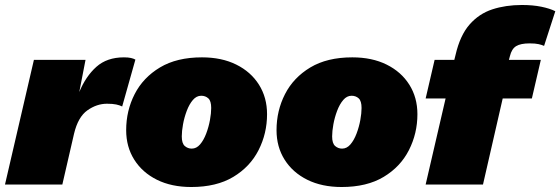

<svg xmlns="http://www.w3.org/2000/svg" viewBox="-40 -740 2247 770"><path d="M-20 0 96 -500H303L278 -371Q304 -434 346.5 -472Q389 -510 457 -510Q474 -510 485 -507.5Q496 -505 503 -501L450 -313Q440 -318 426 -321Q412 -324 389 -324Q348 -324 310.5 -297.5Q273 -271 257 -204L210 0Z M727 10Q648 10 589.5 -19Q531 -48 498.5 -99.5Q466 -151 466 -218Q466 -296 500 -362.5Q534 -429 601.5 -469.5Q669 -510 770 -510Q849 -510 907.5 -481Q966 -452 998.5 -400.5Q1031 -349 1031 -282Q1031 -205 997 -138Q963 -71 895.5 -30.5Q828 10 727 10ZM729 -144Q748 -144 762.5 -161Q777 -178 787 -204.5Q797 -231 802 -258.5Q807 -286 807 -307Q807 -335 795.5 -345.5Q784 -356 767 -356Q748 -356 733.5 -339Q719 -322 709 -295.5Q699 -269 694 -241.5Q689 -214 689 -193Q689 -165 701 -154.5Q713 -144 729 -144Z M1330 10Q1251 10 1192.5 -19Q1134 -48 1101.5 -99.5Q1069 -151 1069 -218Q1069 -296 1103 -362.5Q1137 -429 1204.5 -469.5Q1272 -510 1373 -510Q1452 -510 1510.5 -481Q1569 -452 1601.5 -400.5Q1634 -349 1634 -282Q1634 -205 1600 -138Q1566 -71 1498.5 -30.5Q1431 10 1330 10ZM1332 -144Q1351 -144 1365.5 -161Q1380 -178 1390 -204.5Q1400 -231 1405 -258.5Q1410 -286 1410 -307Q1410 -335 1398.5 -345.5Q1387 -356 1370 -356Q1351 -356 1336.5 -339Q1322 -322 1312 -295.5Q1302 -269 1297 -241.5Q1292 -214 1292 -193Q1292 -165 1304 -154.5Q1316 -144 1332 -144Z M1667 0 1747 -345H1667L1703 -500H1782L1787 -520Q1805 -598 1843 -641.5Q1881 -685 1934.5 -702.5Q1988 -720 2053 -720Q2097 -720 2131 -713Q2165 -706 2187 -695L2142 -556Q2133 -560 2120 -563Q2107 -566 2084 -566Q2048 -566 2030 -555Q2012 -544 2005 -515L2001 -500H2129L2093 -345H1976L1897 0Z"/></svg>

Font: Work Sans Black
Style: Italic
Weight: 900
Italic angle: -13°
Designer: Wei Huang
Foundry: Wei Huang
Version: Version 2.009; ttfautohint (v1.8.3)